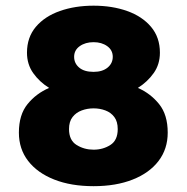

<svg xmlns="http://www.w3.org/2000/svg" viewBox="-20 -645 659 676"><path d="M309.5 10.5Q230 10.5 171 -12.8Q112 -36 79.2 -78.2Q46.5 -120.5 46.5 -178Q46.5 -241 77 -278.5Q107.5 -316 153 -335.5Q119 -356.5 97 -387.5Q75 -418.5 75 -459.5Q75 -513.5 106.2 -550.5Q137.5 -587.5 190.8 -606.2Q244 -625 309.5 -625Q375 -625 427.8 -606.2Q480.5 -587.5 511.8 -550.5Q543 -513.5 543 -459.5Q543 -418.5 521.2 -387.8Q499.5 -357 465.5 -335.5Q510 -316 540.2 -278.5Q570.5 -241 570.5 -178Q570.5 -120.5 538.2 -78.2Q506 -36 447.2 -12.8Q388.5 10.5 309.5 10.5ZM223 -190.5Q223 -151 249.8 -134.5Q276.5 -118 309.5 -118Q342.5 -118 368.5 -134.5Q394.5 -151 394.5 -190.5Q394.5 -217 382.5 -233Q370.5 -249 351 -256.2Q331.5 -263.5 309.5 -263.5Q287.5 -263.5 267.8 -256.2Q248 -249 235.5 -233Q223 -217 223 -190.5ZM241 -445Q241 -422 258.8 -407Q276.5 -392 309.5 -392Q340.5 -392 358.8 -407Q377 -422 377 -445Q377 -468.5 357.5 -482.5Q338 -496.5 309.5 -496.5Q280.5 -496.5 260.8 -482.5Q241 -468.5 241 -445Z"/></svg>

Font: Sono ExtraLight Monospace ExtraBold
Style: Regular
Weight: 800
Version: Version 2.112